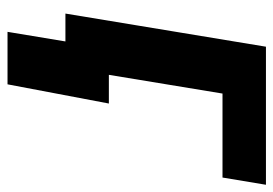

<svg xmlns="http://www.w3.org/2000/svg" viewBox="-130 -452 737 518"><g transform="rotate(90 239.0 -192.5)"><path d="M478 -541 458.5 -423.8H231.9L162.1 0H16.1L105.5 -541ZM65.4 156.2 91.3 0H49.3L68.4 -117.2H258.8L207 156.2Z"/></g></svg>

Font: Inter 17pt
Style: Bold Italic
Weight: 700
Italic angle: -9.3988°
Version: Version 4.001;git-66647c0bb